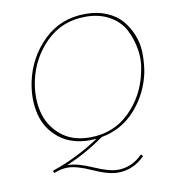

<svg xmlns="http://www.w3.org/2000/svg" viewBox="-93 -743 918 1024"><g transform="rotate(-10 366.5 -231.0)"><path d="M694 -301Q670 -188 595.5 -104.5Q521 -21 410 -1Q315 67 203 115H208Q258 115 338 150.5Q418 186 466 186Q541 186 600 127L610 137Q547 201 464 201Q412 201 331.5 164.5Q251 128 203 128Q176 128 147 137Q145 138 138 140.5Q131 143 127 144L123 131Q255 87 382 3Q358 5 346 5Q245 5 179.5 -47.5Q114 -100 94 -181Q74 -262 93 -356Q120 -484 211.5 -573.5Q303 -663 439 -663Q502 -663 552 -642Q602 -621 632.5 -586Q663 -551 682 -504.5Q701 -458 702 -406.5Q703 -355 694 -301ZM111 -358Q93 -270 111 -192.5Q129 -115 190.5 -62.5Q252 -10 349 -10Q477 -10 563.5 -94.5Q650 -179 676 -300Q692 -363 682 -425.5Q672 -488 645.5 -537.5Q619 -587 564.5 -617.5Q510 -648 436 -648Q309 -648 223 -563.5Q137 -479 111 -358Z"/></g></svg>

Font: EauTest Thin
Style: Italic
Weight: 250
Italic angle: -12°
Designer: Christian Thalmann (Catharsis Fonts)
Version: Version 0.001;PS 000.001;hotconv 1.0.88;makeotf.lib2.5.64775